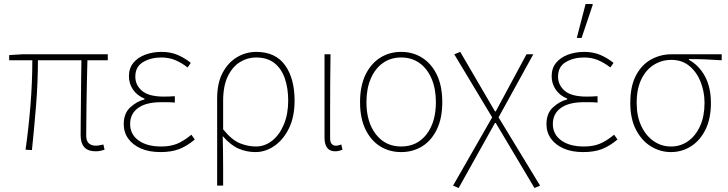

<svg xmlns="http://www.w3.org/2000/svg" viewBox="-20 -750 3648 962"><path d="M460 8Q435 8 418 -0.5Q401 -9 392.5 -27.5Q384 -46 384 -76Q384 -101 384.5 -144Q385 -187 385.5 -240Q386 -293 386.5 -347.5Q387 -402 388 -448H170Q170 -336 160.5 -219.5Q151 -103 140 2L108 0Q123 -105 132.5 -221Q142 -337 142 -448H26V-474L92 -478H520V-448H418Q417 -400 415.5 -344.5Q414 -289 413.5 -235.5Q413 -182 412.5 -138.5Q412 -95 412 -70Q412 -45 424.5 -32.5Q437 -20 462 -20Q467 -20 476.5 -21.5Q486 -23 498 -26L504 0Q494 3 484 5.5Q474 8 460 8Z M784 12Q727 12 686 -6Q645 -24 622.5 -55.5Q600 -87 600 -128Q600 -182 632.5 -212Q665 -242 704 -252V-256Q667 -271 646.5 -301Q626 -331 626 -368Q626 -408 648 -435Q670 -462 707.5 -476Q745 -490 790 -490Q834 -490 869.5 -475Q905 -460 936 -435L920 -412Q889 -436 857.5 -449Q826 -462 788 -462Q736 -462 697 -439Q658 -416 658 -366Q658 -324 691.5 -295Q725 -266 802 -266Q816 -266 826.5 -266.5Q837 -267 856 -268V-236Q835 -238 820 -238Q805 -238 788 -238Q712 -238 672 -209Q632 -180 632 -129Q632 -77 674 -46.5Q716 -16 788 -16Q833 -16 866.5 -29.5Q900 -43 939 -75L956 -51Q915 -17 876.5 -2.5Q838 12 784 12Z M1068 180V-257Q1068 -334 1095.5 -385.5Q1123 -437 1167.5 -463.5Q1212 -490 1264 -490Q1360 -490 1408 -423.5Q1456 -357 1456 -246Q1456 -165 1428 -107.5Q1400 -50 1355 -19Q1310 12 1260 12Q1215 12 1175 -5.5Q1135 -23 1096 -68Q1097 -20 1097.5 18Q1098 56 1098 94Q1098 132 1098 180ZM1262 -16Q1307 -16 1344 -45.5Q1381 -75 1402.5 -127Q1424 -179 1424 -246Q1424 -307 1407.5 -356Q1391 -405 1355.5 -433.5Q1320 -462 1262 -462Q1220 -462 1182.5 -439Q1145 -416 1121.5 -368Q1098 -320 1098 -244V-102Q1142 -48 1182.5 -32Q1223 -16 1262 -16Z M1660 8Q1643 8 1631 1Q1619 -6 1612.5 -21.5Q1606 -37 1606 -62V-478H1636Q1635 -406 1634.5 -336Q1634 -266 1634 -196.5Q1634 -127 1634 -56Q1634 -38 1642 -29Q1650 -20 1662 -20Q1669 -20 1675 -21.5Q1681 -23 1690 -26L1696 0Q1689 3 1680 5.5Q1671 8 1660 8Z M1990 12Q1931 12 1884.5 -17Q1838 -46 1811 -102Q1784 -158 1784 -238Q1784 -319 1811 -375Q1838 -431 1884.5 -460.5Q1931 -490 1990 -490Q2049 -490 2095.5 -460.5Q2142 -431 2169 -375Q2196 -319 2196 -238Q2196 -158 2169 -102Q2142 -46 2095.5 -17Q2049 12 1990 12ZM1990 -16Q2070 -16 2117 -77Q2164 -138 2164 -238Q2164 -305 2142.5 -355.5Q2121 -406 2082 -434Q2043 -462 1990 -462Q1937 -462 1898 -434Q1859 -406 1837.5 -355.5Q1816 -305 1816 -238Q1816 -138 1863.5 -77Q1911 -16 1990 -16Z M2278 192 2250 180 2446 -162 2256 -478 2286 -490 2460 -192H2464L2618 -478H2652L2478 -162L2686 180L2658 192L2464 -134H2460Z M2902 12Q2845 12 2804 -6Q2763 -24 2740.5 -55.5Q2718 -87 2718 -128Q2718 -182 2750.5 -212Q2783 -242 2822 -252V-256Q2785 -271 2764.5 -301Q2744 -331 2744 -368Q2744 -408 2766 -435Q2788 -462 2825.5 -476Q2863 -490 2908 -490Q2952 -490 2987.5 -475Q3023 -460 3054 -435L3038 -412Q3007 -436 2975.5 -449Q2944 -462 2906 -462Q2854 -462 2815 -439Q2776 -416 2776 -366Q2776 -324 2809.5 -295Q2843 -266 2920 -266Q2934 -266 2944.5 -266.5Q2955 -267 2974 -268V-236Q2953 -238 2938 -238Q2923 -238 2906 -238Q2830 -238 2790 -209Q2750 -180 2750 -129Q2750 -77 2792 -46.5Q2834 -16 2906 -16Q2951 -16 2984.5 -29.5Q3018 -43 3057 -75L3074 -51Q3033 -17 2994.5 -2.5Q2956 12 2902 12ZM2870 -560 2914 -730H2948L2950 -726L2894 -560Z M3342 12Q3288 12 3241.5 -16.5Q3195 -45 3166.5 -100Q3138 -155 3138 -234Q3138 -319 3167 -373Q3196 -427 3243 -452.5Q3290 -478 3344 -478H3596V-448Q3554 -451 3514 -452.5Q3474 -454 3432 -454V-450Q3483 -422 3512.5 -367Q3542 -312 3542 -234Q3542 -155 3514.5 -100Q3487 -45 3441.5 -16.5Q3396 12 3342 12ZM3342 -16Q3390 -16 3428 -43Q3466 -70 3488 -119Q3510 -168 3510 -234Q3510 -290 3490.5 -339.5Q3471 -389 3434 -419.5Q3397 -450 3344 -450Q3296 -450 3256.5 -425.5Q3217 -401 3193.5 -353Q3170 -305 3170 -234Q3170 -168 3193 -119Q3216 -70 3255 -43Q3294 -16 3342 -16Z"/></svg>

Font: Source Sans 3 VF
Style: Regular
Weight: 200
Designer: Paul D. Hunt
Foundry: Adobe
Version: Version 3.046;hotconv 1.0.118;makeotfexe 2.5.65603